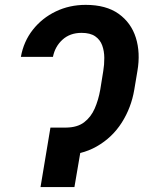

<svg xmlns="http://www.w3.org/2000/svg" viewBox="-20 -757 581 777"><path d="M205.1 -240.7H248Q293 -241.2 320.6 -262.2Q348.1 -283.2 363.3 -317.9Q378.4 -352.5 385.7 -394L397.9 -469.7Q402.3 -495.6 402.1 -522.9Q401.9 -550.3 393.6 -573.2Q385.3 -596.2 365.2 -610.1Q345.2 -624 310.1 -624Q263.2 -624 232.9 -596.4Q202.6 -568.8 194.3 -526.9H64.5Q75.7 -589.4 113 -636.7Q150.4 -684.1 205.8 -710.7Q261.2 -737.3 326.7 -737.3Q409.2 -737.3 460 -701.2Q510.7 -665 529.8 -604.2Q548.8 -543.5 536.1 -469.7L523.4 -394Q511.2 -321.3 472.7 -260.7Q434.1 -200.2 371.8 -164.6Q309.6 -128.9 226.6 -128.4H186.5ZM322.3 -240.7 281.2 0H144L184.1 -240.7Z"/></svg>

Font: Inter Tight SemiBold
Style: Italic
Weight: 600
Italic angle: -9.39999°
Designer: Rasmus Andersson
Foundry: rsms
Version: Version 3.004